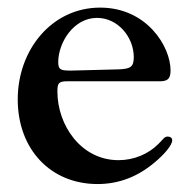

<svg xmlns="http://www.w3.org/2000/svg" viewBox="-20 -465 492 497"><path d="M232.6 11.4C289.4 11.4 338.8 -8.9 381.7 -45.8C404.8 -65 425.8 -89.1 425.8 -101.9C425.8 -107.6 421.2 -111.5 414.4 -111.5C404.8 -111.5 402.7 -104.4 389.9 -92.3C364.7 -66.8 327.4 -50.4 286.9 -50.4C189.6 -50.4 128.6 -141 128.6 -228C128.6 -249.3 131.4 -254.6 153.8 -254.6H393.1C413.7 -254.6 421.5 -260.7 421.5 -282.7C421.5 -344.5 360.1 -445.3 239.3 -445.3C114.3 -445.3 25.9 -336.3 25.9 -207.7C25.9 -79.2 110.4 11.4 232.6 11.4ZM130.7 -304C130.7 -353.7 169.7 -418.7 231.2 -418.7C285.2 -418.7 326.3 -369 326.3 -316.8C326.3 -291.2 316.8 -286.9 288.4 -285.5C237.6 -284.1 166.2 -282.3 164.8 -282.3C138.8 -282.3 130.7 -283.4 130.7 -304Z"/></svg>

Font: Margiela Serif Medium
Style: Regular
Weight: 500
Designer: Andreas Faust, Stefan Endress
Version: Version 1.002;FEAKit 1.0